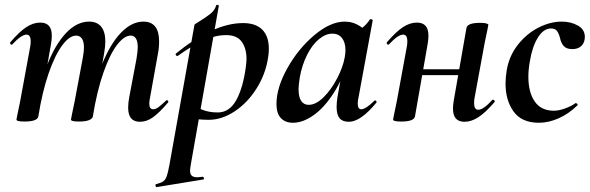

<svg xmlns="http://www.w3.org/2000/svg" viewBox="-20 -487 2402 782"><path d="M502 -48Q502 -68 506 -89L536 -248Q541 -278 541 -294Q541 -342 512 -342Q486 -342 457 -304.5Q428 -267 401.5 -192Q375 -117 358 -12L340 -13Q359 -133 393.5 -220Q428 -307 472 -353Q516 -399 564 -399Q628 -399 628 -318Q628 -291 623 -267L591 -89Q588 -74 588 -65Q588 -42 604 -42Q614 -42 625.5 -50.5Q637 -59 656 -77Q658 -79 660 -79Q663 -79 665 -75.5Q667 -72 664 -69Q630 -29 604 -10Q578 9 550 9Q502 9 502 -48ZM47 0 51 -21Q61 -68 62 -74L103 -297Q105 -306 105 -319Q105 -346 88 -346Q67 -346 30 -306Q29 -305 27 -305Q24 -305 22 -308.5Q20 -312 22 -315Q58 -357 86.5 -376Q115 -395 144 -395Q191 -395 191 -342Q191 -327 188 -309L136 -12Q131 8 80 8Q47 8 47 0ZM269 0 273 -21Q283 -68 284 -74L317 -250Q322 -278 322 -293Q322 -318 313.5 -330Q305 -342 290 -342Q263 -342 233.5 -302.5Q204 -263 178 -188Q152 -113 136 -12L118 -13Q137 -131 170.5 -218Q204 -305 248.5 -352Q293 -399 343 -399Q375 -399 392 -378.5Q409 -358 409 -317Q409 -299 404 -269L358 -12Q356 -3 342 2.5Q328 8 302 8Q269 8 269 0Z M616 263Q636 258 645 251.5Q654 245 659 231Q664 217 670 185L772 -386Q772 -388 789 -398Q817 -415 836 -430Q855 -445 860 -464Q861 -468 866.5 -467Q872 -466 871 -462L758 178Q754 202 754 207Q754 222 761 228.5Q768 235 784 235Q789 235 805 233Q809 233 810.5 238Q812 243 808 244L618 275Q615 276 613.5 270Q612 264 616 263ZM742 -8 752 -70Q777 -51 804 -40Q831 -29 867 -29Q915 -29 943 -80.5Q971 -132 982 -220Q984 -238 984 -247Q984 -290 964.5 -317Q945 -344 901 -344Q858 -344 811.5 -323.5Q765 -303 705 -260Q704 -259 702 -259Q698 -259 696 -263Q694 -267 698 -270Q766 -326 836.5 -359.5Q907 -393 970 -393Q1022 -393 1048.5 -366Q1075 -339 1075 -288Q1075 -271 1072 -253Q1062 -186 1025.5 -127.5Q989 -69 936.5 -34Q884 1 830 1Q785 1 742 -8Z M1106 -63Q1106 -130 1150.5 -209.5Q1195 -289 1260.5 -344Q1326 -399 1384 -399Q1418 -399 1447 -380Q1476 -361 1479 -324L1419 -357Q1436 -359 1454.5 -373Q1473 -387 1486 -407Q1488 -409 1490 -409Q1493 -409 1496 -407Q1499 -405 1498 -404L1440 -89Q1437 -76 1437 -66Q1437 -42 1451 -42Q1470 -42 1505 -77Q1506 -78 1508 -78Q1511 -78 1513 -74.5Q1515 -71 1513 -69Q1449 9 1401 9Q1375 9 1363 -5.5Q1351 -20 1351 -51Q1351 -68 1354 -89L1379 -229L1400 -246Q1377 -167 1339 -108Q1301 -49 1257.5 -18Q1214 13 1173 13Q1142 13 1124 -6Q1106 -25 1106 -63ZM1384 -253Q1387 -270 1387 -283Q1387 -314 1373 -332Q1359 -350 1334 -350Q1306 -350 1278.5 -327Q1251 -304 1230.5 -263Q1210 -222 1201 -172Q1196 -140 1196 -124Q1196 -91 1207 -75.5Q1218 -60 1237 -60Q1267 -60 1298.5 -91.5Q1330 -123 1353.5 -168.5Q1377 -214 1384 -253Z M1581 0 1585 -21Q1595 -68 1596 -74L1637 -297Q1639 -306 1639 -319Q1639 -346 1622 -346Q1601 -346 1564 -306Q1563 -305 1561 -305Q1558 -305 1556 -308.5Q1554 -312 1556 -315Q1592 -357 1620.5 -376Q1649 -395 1678 -395Q1725 -395 1725 -342Q1725 -327 1722 -309L1670 -12Q1665 8 1614 8Q1581 8 1581 0ZM1660 -205H1902L1899 -181H1657ZM1825 -44Q1825 -59 1828 -77L1880 -374Q1885 -394 1936 -394Q1953 -394 1961 -391.5Q1969 -389 1969 -386L1965 -365Q1955 -318 1954 -312L1913 -89Q1911 -80 1911 -67Q1911 -40 1928 -40Q1949 -40 1985 -80Q1986 -81 1988 -81Q1992 -81 1994 -77.5Q1996 -74 1994 -71Q1958 -29 1929 -10Q1900 9 1872 9Q1825 9 1825 -44Z M2039 -147Q2039 -172 2044 -202Q2054 -260 2089.5 -305Q2125 -350 2173 -374.5Q2221 -399 2268 -399Q2305 -399 2333.5 -383Q2362 -367 2362 -337Q2362 -314 2348.5 -300.5Q2335 -287 2311 -287Q2287 -287 2276 -299.5Q2265 -312 2261 -332Q2256 -351 2248.5 -361Q2241 -371 2224 -371Q2194 -371 2171 -334.5Q2148 -298 2138 -237Q2132 -204 2132 -174Q2132 -111 2158 -73.5Q2184 -36 2236 -36Q2256 -36 2282 -45.5Q2308 -55 2324 -67H2325Q2328 -67 2331 -64Q2334 -61 2332 -58Q2296 -23 2255 -5Q2214 13 2175 13Q2105 13 2072 -32.5Q2039 -78 2039 -147Z"/></svg>

Font: Cormorant Infant
Style: Bold Italic
Weight: 700
Italic angle: -10°
Designer: Christian Thalmann (Catharsis Fonts)
Foundry: Catharsis Fonts
Version: Version 4.000